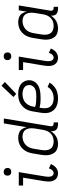

<svg xmlns="http://www.w3.org/2000/svg" viewBox="888 -1696 815 2632"><g transform="rotate(-90 1296.0 -379.5)"><path d="M239 8Q265 8 291.5 -5Q318 -18 335.5 -41.5Q353 -65 364 -90L305 -117Q299 -102 291 -87.5Q283 -73 269 -62.5Q255 -52 239 -52Q220 -52 207.5 -65.5Q195 -79 192 -97Q189 -115 190 -134Q191 -153 194 -172L253 -530H69V-471H177L129 -182Q125 -155 124 -128.5Q123 -102 129 -77Q135 -52 149.5 -31.5Q164 -11 188 -1.5Q212 8 239 8ZM257 -633Q269 -633 280.5 -637Q292 -641 299.5 -651Q307 -661 309 -672Q311 -689 306.5 -705Q302 -721 288 -729Q274 -737 257 -737Q246 -737 234.5 -733.5Q223 -730 215.5 -719.5Q208 -709 206 -698Q203 -681 207.5 -665Q212 -649 226.5 -641Q241 -633 257 -633Z M638 8Q671 8 705.5 -2Q740 -12 768 -36Q796 -60 815 -91Q810 -63 820.5 -38Q831 -13 856 -2.5Q881 8 909 8H935V-52H919Q907 -52 897 -57Q887 -62 883.5 -73Q880 -84 882 -95L988 -735H921L869 -422Q863 -455 844.5 -483.5Q826 -512 794 -525Q762 -538 726 -538Q695 -538 663.5 -530Q632 -522 604 -503Q576 -484 556 -457Q536 -430 525 -399Q514 -368 509 -337L491 -227Q485 -194 484.5 -160Q484 -126 493 -94.5Q502 -63 522 -38.5Q542 -14 573 -3Q604 8 638 8ZM672 -52Q641 -52 613 -63.5Q585 -75 570 -100Q555 -125 553 -156Q551 -187 556 -218L574 -328Q579 -357 591.5 -386Q604 -415 628 -437Q652 -459 682 -469Q712 -479 741 -479Q773 -479 800 -465.5Q827 -452 840 -425Q853 -398 854 -367.5Q855 -337 850 -305L832 -195Q827 -167 815 -139.5Q803 -112 780 -90.5Q757 -69 728.5 -60.5Q700 -52 672 -52Z M1266 8Q1307 8 1348 -3.5Q1389 -15 1424 -43Q1459 -71 1481 -108L1422 -135Q1406 -108 1380.5 -88Q1355 -68 1325.5 -60Q1296 -52 1267 -52Q1234 -52 1203.5 -62Q1173 -72 1153.5 -96Q1134 -120 1130 -152.5Q1126 -185 1132 -218L1136 -246Q1166 -237 1196.5 -234Q1227 -231 1258 -231Q1288 -231 1318.5 -233Q1349 -235 1379.5 -241.5Q1410 -248 1438.5 -263.5Q1467 -279 1486.5 -306Q1506 -333 1511 -363Q1516 -394 1508.5 -423.5Q1501 -453 1483.5 -476Q1466 -499 1440 -513Q1414 -527 1384 -532.5Q1354 -538 1323 -538Q1290 -538 1256.5 -531.5Q1223 -525 1192.5 -507Q1162 -489 1138.5 -461.5Q1115 -434 1102.5 -402Q1090 -370 1085 -337L1067 -227Q1060 -189 1062.5 -151.5Q1065 -114 1081.5 -82.5Q1098 -51 1127 -29.5Q1156 -8 1192 0Q1228 8 1266 8ZM1288 -290Q1252 -290 1216 -292.5Q1180 -295 1146 -306L1150 -328Q1155 -358 1168 -387Q1181 -416 1206 -438.5Q1231 -461 1261.5 -470Q1292 -479 1322 -479Q1347 -479 1370.5 -473.5Q1394 -468 1413 -455Q1432 -442 1441 -419.5Q1450 -397 1446 -373Q1442 -349 1424.5 -329.5Q1407 -310 1383 -302Q1359 -294 1335.5 -292Q1312 -290 1288 -290ZM1325 -565 1489 -721 1437 -767 1283 -603Z M1823 8Q1849 8 1875.5 -5Q1902 -18 1919.5 -41.5Q1937 -65 1948 -90L1889 -117Q1883 -102 1875 -87.5Q1867 -73 1853 -62.5Q1839 -52 1823 -52Q1804 -52 1791.5 -65.5Q1779 -79 1776 -97Q1773 -115 1774 -134Q1775 -153 1778 -172L1837 -530H1653V-471H1761L1713 -182Q1709 -155 1708 -128.5Q1707 -102 1713 -77Q1719 -52 1733.5 -31.5Q1748 -11 1772 -1.5Q1796 8 1823 8ZM1841 -633Q1853 -633 1864.5 -637Q1876 -641 1883.5 -651Q1891 -661 1893 -672Q1895 -689 1890.5 -705Q1886 -721 1872 -729Q1858 -737 1841 -737Q1830 -737 1818.5 -733.5Q1807 -730 1799.5 -719.5Q1792 -709 1790 -698Q1787 -681 1791.5 -665Q1796 -649 1810.5 -641Q1825 -633 1841 -633Z M2222 8Q2255 8 2289.5 -2Q2324 -12 2352 -36Q2380 -60 2399 -91Q2394 -63 2404.5 -38Q2415 -13 2440 -2.5Q2465 8 2493 8H2519V-52H2503Q2491 -52 2481 -57Q2471 -62 2467.5 -73Q2464 -84 2466 -95L2538 -530H2471L2453 -422Q2447 -455 2428.5 -483.5Q2410 -512 2378 -525Q2346 -538 2310 -538Q2279 -538 2247.5 -530Q2216 -522 2188 -503Q2160 -484 2140 -457Q2120 -430 2109 -399Q2098 -368 2093 -337L2075 -227Q2069 -194 2068.5 -160Q2068 -126 2077 -94.5Q2086 -63 2106 -38.5Q2126 -14 2157 -3Q2188 8 2222 8ZM2256 -52Q2225 -52 2197 -63.5Q2169 -75 2154 -100Q2139 -125 2137 -156Q2135 -187 2140 -218L2158 -328Q2163 -357 2175.5 -386Q2188 -415 2212 -437Q2236 -459 2266 -469Q2296 -479 2325 -479Q2357 -479 2384 -465.5Q2411 -452 2424 -425Q2437 -398 2438 -367.5Q2439 -337 2434 -305L2416 -195Q2411 -167 2399 -139.5Q2387 -112 2364 -90.5Q2341 -69 2312.5 -60.5Q2284 -52 2256 -52Z"/></g></svg>

Font: Iosevka Sparkle Light
Style: Italic
Weight: 300
Italic angle: -9°
Designer: Belleve Invis
Foundry: Belleve Invis
Version: Version 4.5.0; ttfautohint (v1.8.3)